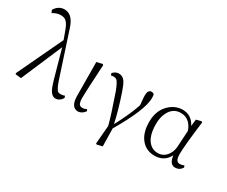

<svg xmlns="http://www.w3.org/2000/svg" viewBox="-147 -1257 2269 1915"><g transform="rotate(30 987.5 -299.0)"><path d="M564.5 -58.6 572.3 -39.1Q555.7 -2 516.6 10.7Q505.9 13.7 496.1 13.7Q454.1 13.7 427.7 -35.2Q408.2 -72.3 389.6 -137.7L298.8 -463.9L96.7 8.8L32.2 2L27.3 -7.8L275.4 -532.2L239.3 -630.9Q210.9 -710.9 168.9 -727.5Q150.4 -734.4 125 -734.4Q81.1 -733.4 37.1 -705.1L22.5 -735.4Q63.5 -801.8 130.9 -802.7Q212.9 -802.7 255.9 -703.1Q262.7 -685.5 269.5 -666L435.5 -159.2Q464.8 -70.3 490.2 -55.7Q501 -49.8 515.6 -49.8Q543 -49.8 564.5 -58.6Z M754.9 13.7Q670.9 11.7 669.9 -117.2L667 -505.9L733.4 -521.5L742.2 -512.7Q723.6 -184.6 723.6 -123Q724.6 -52.7 754.9 -43Q763.7 -40 774.4 -40Q796.9 -40 823.2 -52.7L832 -34.2Q800.8 9.8 754.9 13.7Z M861.3 -462.9 852.5 -485.4Q881.8 -519.5 922.9 -519.5Q967.8 -519.5 995.1 -477.5Q1016.6 -443.4 1039.1 -376Q1096.7 -208 1129.9 -57.6Q1217.8 -224.6 1252.9 -328.1Q1256.8 -339.8 1260.7 -351.6Q1252 -433.6 1252 -462.9Q1252.9 -524.4 1294.9 -525.4Q1312.5 -524.4 1323.2 -514.6Q1328.1 -498 1328.1 -470.7Q1327.1 -334 1139.6 -13.7L1143.6 190.4L1081.1 205.1L1071.3 198.2L1088.9 -12.7Q1060.5 -124 984.4 -340.8Q983.4 -344.7 982.4 -347.7Q947.3 -440.4 924.8 -457Q911.1 -466.8 891.6 -466.8Q874 -466.8 861.3 -462.9Z M1791 -185.5 1801.8 -368.2Q1765.6 -470.7 1679.7 -486.3Q1666 -488.3 1652.3 -488.3Q1563.5 -488.3 1519.5 -401.4Q1491.2 -344.7 1491.2 -269.5Q1491.2 -102.5 1577.1 -45.9Q1609.4 -25.4 1649.4 -25.4Q1719.7 -25.4 1760.7 -87.9Q1788.1 -128.9 1791 -185.5ZM1943.4 -52.7 1952.1 -32.2Q1924.8 12.7 1874 13.7Q1809.6 13.7 1797.9 -83Q1797.9 -84 1797.9 -85Q1748 12.7 1636.7 13.7Q1526.4 13.7 1466.8 -76.2Q1421.9 -145.5 1421.9 -253.9Q1421.9 -395.5 1515.6 -473.6Q1579.1 -525.4 1654.3 -525.4Q1756.8 -524.4 1805.7 -426.8L1814.5 -504.9L1871.1 -519.5L1882.8 -511.7Q1845.7 -219.7 1845.7 -127.9Q1845.7 -51.8 1881.8 -43Q1889.6 -41 1897.5 -41Q1921.9 -42 1943.4 -52.7Z"/></g></svg>

Font: GenYoMin JP Light
Style: Regular
Weight: 300
Version: Version 1.001;PS 1;hotconv 16.6.51;makeotf.lib2.5.65220 DEVE